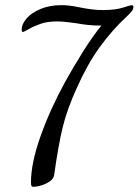

<svg xmlns="http://www.w3.org/2000/svg" viewBox="-20 -714 537 744"><path d="M100 -7Q100 -81 136.5 -184.5Q173 -288 232 -396Q264 -454 302 -514.5Q340 -575 373 -615H366Q324 -615 275 -624Q266 -625 243.5 -628Q221 -631 202 -631Q163 -631 136.5 -621.5Q110 -612 91 -601Q72 -590 69 -590Q64 -590 64 -600Q64 -620 82.5 -642Q101 -664 136.5 -679Q172 -694 218 -694Q250 -694 291 -685Q341 -675 378 -675Q427 -675 456.5 -684.5Q486 -694 490 -694Q497 -694 497 -687Q497 -679 491 -671Q485 -663 472 -651Q414 -597 366.5 -531.5Q319 -466 278 -374Q240 -291 223 -221Q206 -151 190 -37Q188 -21 172 -10.5Q156 0 138 5Q120 10 110 10Q104 10 102 6.5Q100 3 100 -7Z"/></svg>

Font: Charm
Style: Regular
Weight: 400
Designer: Katatrad Aksorn Co.,Ltd.
Foundry: Cadson Demak Co.,Ltd.
Version: Version 1.001